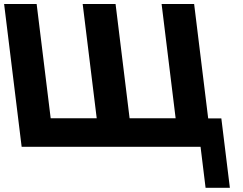

<svg xmlns="http://www.w3.org/2000/svg" viewBox="-39 -723 1192 943"><path d="M436 -142.3H209.9L141 -703.3H-18.8L67.3 -2.1H946L970.7 199.5H1090L1048.1 -141.5H983.5L914.5 -703.3H754.7L823.6 -142.3H597.5L528.6 -703.3H367.1Z"/></svg>

Font: Hussar
Style: BdOpOblOne
Weight: 700
Foundry: Cannot Into Space Fonts
Version: Version 2.00